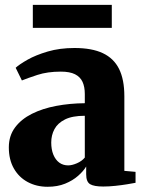

<svg xmlns="http://www.w3.org/2000/svg" viewBox="-20 -740 580 772"><path d="M171.5 11Q127 11 91.5 -8Q56 -27 35.8 -62.5Q15.5 -98 15.5 -147.5Q15.5 -194 40.5 -227.5Q65.5 -261 108.5 -282.5Q151.5 -304 206.2 -314.2Q261 -324.5 321 -325V-362Q321 -391 311.8 -411Q302.5 -431 281.5 -441.5Q260.5 -452 224.5 -452Q171 -452 130.5 -438.8Q90 -425.5 68 -416.5L43 -467.5Q57.5 -481 90.5 -499.8Q123.5 -518.5 171.8 -532.8Q220 -547 279.5 -547Q349.5 -547 393.5 -526.2Q437.5 -505.5 458.8 -462.8Q480 -420 480 -353V-53L525 -49V-5Q514 -3 492 0.8Q470 4.5 444.2 7.2Q418.5 10 395 10Q358 10 342.2 0.5Q326.5 -9 326.5 -39.5V-70.5Q316 -52.5 294.2 -33.2Q272.5 -14 241.8 -1.5Q211 11 171.5 11ZM254 -75Q269.5 -75 289.2 -83.5Q309 -92 321 -106.5V-274.5Q271 -274.5 241.5 -259.8Q212 -245 199 -220.8Q186 -196.5 186 -167Q186 -139 194.5 -118.2Q203 -97.5 218.2 -86.2Q233.5 -75 254 -75ZM429.5 -720.5V-628H112V-720.5Z"/></svg>

Font: Merriweather 72pt Black
Style: Regular
Weight: 900
Version: Version 2.100